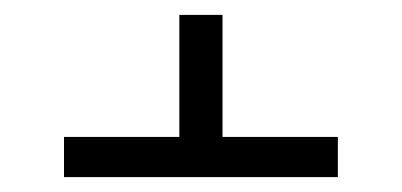

<svg xmlns="http://www.w3.org/2000/svg" viewBox="-20 -551 540 258"><path d="M434 -313H66V-367H221V-531H279V-367H434Z"/></svg>

Font: Iosevka Fixed SS04 Light
Style: Regular
Weight: 300
Monospace: yes
Designer: Belleve Invis
Foundry: Belleve Invis
Version: Version 32.5.0